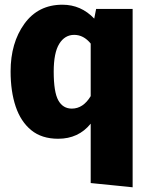

<svg xmlns="http://www.w3.org/2000/svg" viewBox="-20 -571 635 815"><path d="M543 224 365 206V-46Q313 18 227 18Q157 18 112.5 -18.5Q68 -55 46.5 -119Q25 -183 25 -268Q25 -389 83.5 -470Q142 -551 245 -551Q324 -551 380 -492L388 -533H543ZM285 -110Q333 -110 365 -163V-386Q335 -423 295 -423Q255 -423 231.5 -385Q208 -347 208 -267Q208 -180 227.5 -145Q247 -110 285 -110Z"/></svg>

Font: Trujillo ExtraBold
Style: Regular
Weight: 800
Designer: Fira Sans original fonts by bBox Type GmbH, Carrois Corporate GbR, & Edenspiekermann AG / Changes by Cristiano Sobral
Foundry: Fira Sans original fonts by bBox Type GmbH, Carrois Corporate GbR, & Edenspiekermann AG / Changes by Cristiano Sobral
Version: Version 4.301;July 28, 2020;FontCreator 13.0.0.2655 64-bit